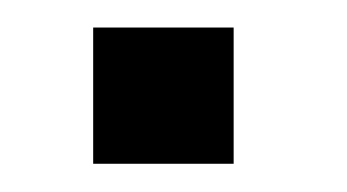

<svg xmlns="http://www.w3.org/2000/svg" viewBox="-20 -116 246 136"><path d="M46 -96.5V0H145.5V-96.5Z"/></svg>

Font: Anybody SemiExpanded
Style: Regular
Weight: 400
Width: 6
Designer: Tyler Finck
Foundry: Etcetera Type Company
Version: Version 1.113;gftools[0.9.25]